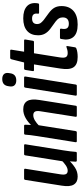

<svg xmlns="http://www.w3.org/2000/svg" viewBox="503 -1240 744 1791"><g transform="rotate(-90 875.5 -344.0)"><path d="M123.7 8Q72.3 8 49.8 -28.1Q27.3 -64.2 39.7 -140.4L93.3 -479.8Q95.3 -491.7 105.3 -491.7H186.7Q199.1 -491.7 197.3 -479.8L145.3 -152.6Q139.5 -117 147.7 -101Q155.9 -85.1 179.2 -85.1Q202.2 -85.1 227.7 -101.9Q253.2 -118.6 282.1 -148.9L282 -80.4Q246.2 -41.6 208.1 -16.8Q170 8 123.7 8ZM274.6 0Q263.2 0 263.2 -11.4Q263.4 -29.4 265.7 -53.1Q268 -76.8 270 -95.2L265.9 -125.1L322.1 -479.8Q324.1 -491.7 334.1 -491.7H415.5Q427.5 -491.7 425.5 -479.8L368.9 -124.4Q363.3 -89.9 359.9 -61.6Q356.5 -33.4 355.1 -11.4Q354.7 0 344.1 0Z M692.1 0Q680.7 0 682.1 -11.4L733.5 -339.3Q739.3 -374.6 730.2 -390.3Q721.1 -406 696.6 -406Q674.2 -406 648.8 -391.4Q623.4 -376.8 591.9 -345.6L592 -413.6Q630.8 -455.4 670.4 -477.6Q710 -499.7 751.1 -499.7Q806.3 -499.7 828.8 -463.2Q851.3 -426.6 839.1 -350.8L785.5 -11.4Q784.5 0 773.6 0ZM455.3 0Q443.5 0 444.9 -11.4L501.5 -366.8Q507.1 -401.2 510.7 -430.9Q514.3 -460.6 515.3 -479.8Q516.1 -491.7 527.3 -491.7H597.4Q608.2 -491.7 608.2 -480.4Q608.6 -463.4 606.3 -437.6Q604 -411.9 601.4 -393.7L605.5 -368.9L548.7 -11.4Q546.9 0 536.7 0Z M889.7 0Q877.9 0 879.3 -11.4L953.7 -479.8Q956.1 -491.7 965.7 -491.7H1047.7Q1059.5 -491.7 1057.7 -479.8L983.1 -11.4Q981.3 0 971.7 0ZM1021.3 -564.7Q992.2 -564.7 977 -580Q961.9 -595.2 965.3 -623.2L967.3 -637.1Q974.5 -695.6 1034.3 -695.6Q1064.4 -695.6 1079.3 -680.3Q1094.1 -665.1 1090.3 -637.1L1088.3 -623.2Q1081.1 -564.7 1021.3 -564.7Z M1240.2 8Q1169.5 8 1144 -30.7Q1118.4 -69.3 1132 -153.4L1170.7 -399.6H1117.9Q1106.5 -399.6 1108.3 -411L1119.2 -480.4Q1121.6 -491.7 1130.8 -491.7H1188.8L1218.6 -610.6Q1222.8 -621.5 1231 -621.5H1298.5Q1309.9 -621.5 1308.1 -610.2L1289.1 -491.7H1392.9Q1405.3 -491.7 1402.9 -479.8L1391.4 -411Q1390 -399.6 1379.8 -399.6H1274.7L1236.2 -159.2Q1229.6 -117.1 1239.4 -101.1Q1249.2 -85.1 1276.1 -85.1Q1291.9 -85.1 1305.2 -88.4Q1318.5 -91.7 1331.5 -96.3Q1343.9 -100.7 1341.9 -87.3L1330.3 -17.2Q1329.3 -8.2 1319.9 -4.4Q1303.4 2 1283 5Q1262.6 8 1240.2 8Z M1542.3 8Q1459.4 8 1425.7 -32.7Q1392.1 -73.4 1407.7 -145.2Q1409.5 -157.1 1419.6 -157.1H1494.4Q1505.4 -157.1 1504 -145.2Q1496.9 -109.3 1507.8 -91.9Q1518.6 -74.4 1549.7 -74.4Q1579.2 -74.4 1594.1 -88.8Q1609.1 -103.1 1609.1 -130.2Q1609.1 -151.2 1601 -165.7Q1592.9 -180.3 1571.6 -197.1L1501.7 -248Q1472.9 -270 1457.6 -297.2Q1442.3 -324.4 1442.3 -360.9Q1442.3 -427.4 1483.4 -463.6Q1524.4 -499.7 1600.5 -499.7Q1676.4 -499.7 1713.9 -464.8Q1751.3 -429.8 1740.3 -363.6Q1738.9 -352 1728.9 -352H1653Q1642 -352 1644 -363.6Q1651.8 -417.3 1598.9 -417.3Q1547.1 -417.3 1547.1 -369.8Q1547.1 -351.8 1555.7 -338.9Q1564.3 -326.1 1584.4 -309.3L1650.1 -260.9Q1684.1 -235.9 1699.5 -208.6Q1714.9 -181.3 1714.9 -142.1Q1714.9 -72.2 1670.8 -32.1Q1626.8 8 1542.3 8Z"/></g></svg>

Font: Sofia Sans Condensed
Style: Italic
Weight: 400
Italic angle: -9°
Designer: Botio Nikoltchev, Ani Petrova
Foundry: lettersoup
Version: Version 4.101